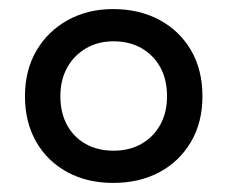

<svg xmlns="http://www.w3.org/2000/svg" viewBox="-20 -729 501 423"><path d="M229 -326Q172 -326 128 -350Q84 -374 59.5 -417Q35 -460 35 -517Q35 -574 60 -617Q85 -660 129 -684.5Q173 -709 229 -709Q287 -709 331.5 -685Q376 -661 401 -618Q426 -575 426 -517Q426 -459 400.5 -416Q375 -373 331 -349.5Q287 -326 229 -326ZM230 -397Q265 -397 291.5 -412Q318 -427 333 -454Q348 -481 348 -517Q348 -554 333 -581Q318 -608 291.5 -623Q265 -638 230 -638Q196 -638 169.5 -622.5Q143 -607 128 -580Q113 -553 113 -517Q113 -481 127.5 -454Q142 -427 168.5 -412Q195 -397 230 -397Z"/></svg>

Font: REM Medium Medium
Style: Regular
Weight: 500
Version: Version 1.005;gftools[0.9.28]